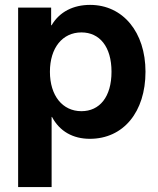

<svg xmlns="http://www.w3.org/2000/svg" viewBox="-20 -546 633 770"><path d="M52.7 204.1H187V-77.1H188.5C219.2 -19 272.9 10.7 340.3 10.7C475.1 10.7 563.5 -97.2 563.5 -258.3C563.5 -417 473.1 -526.4 341.3 -526.4C274.4 -526.4 218.8 -499 187 -444.8H185.1V-515.6H52.7ZM306.6 -100.1C230.5 -100.1 180.2 -162.6 180.2 -258.3C180.2 -354 230.5 -416 306.6 -416C379.4 -416 427.2 -358.9 427.2 -258.3C427.2 -157.2 379.4 -100.1 306.6 -100.1Z"/></svg>

Font: Raveo Display Display SemiBold
Style: Regular
Weight: 600
Designer: Jakub Foglar, Rasmus Andersson (Inter)
Foundry: Jakubfoglar.com
Version: Version 1.100;Glyphs 3.2.3 (3260)